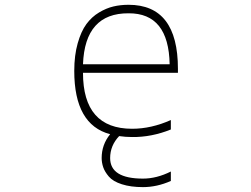

<svg xmlns="http://www.w3.org/2000/svg" viewBox="-20 -555 1040 794"><path d="M323.2 -289.1H681.6Q677.7 -501 511.7 -500Q331.1 -501 323.2 -289.1ZM571.3 218.8Q520.5 218.8 483.9 207Q447.3 195.3 430.2 175.3Q413.1 155.3 406.7 136.2Q400.4 117.2 400.4 98.6Q400.4 43 435.5 0Q287.1 -39.1 287.1 -261.7Q287.1 -326.2 301.3 -376Q315.4 -425.8 337.4 -455.6Q359.4 -485.4 389.6 -503.4Q419.9 -521.5 449.2 -528.3Q478.5 -535.2 511.7 -535.2Q715.8 -535.2 715.8 -270.5V-253.9H323.2Q323.2 -22.5 526.4 -22.5Q605.5 -22.5 686.5 -58.6V-19.5Q606.4 12.7 526.4 11.7Q499 11.7 472.7 7.8Q435.5 46.9 435.5 98.6Q435.5 183.6 571.3 183.6Q627.9 183.6 686.5 154.3V193.4Q628.9 218.8 571.3 218.8Z"/></svg>

Font: GenEi Gothic M ExtraLight
Style: Regular
Weight: 200
Designer: o_tamon (Modified); [Source Han Sans]
Ryoko NISHIZUKA  (kana & ideographs); Paul D. Hunt (Latin, Greek & Cyrillic); Wenl
Version: Version 1.1a;Original Version 1.004